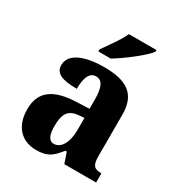

<svg xmlns="http://www.w3.org/2000/svg" viewBox="-183 -885 941 1015"><g transform="rotate(30 288.0 -378.0)"><path d="M213 -619V-606H288C351 -643 451 -721 475 -756V-766H307C288 -721 240 -659 213 -619ZM187 10C256 10 282 -11 324 -64H333L355 0H549V-56H546C504 -56 490 -72 490 -126V-380C490 -505 420 -550 282 -550C171 -550 79 -519 79 -446C79 -397 122 -378 213 -378C213 -448 231 -486 269 -486C309 -486 324 -448 324 -374V-320L248 -317C108 -312 40 -263 40 -154C40 -42 106 10 187 10ZM252 -65C222 -65 209 -95 209 -150C209 -221 229 -257 291 -262L325 -265V-191C325 -115 296 -65 252 -65Z"/></g></svg>

Font: Noto Serif Lao SemiCondensed ExtraBold
Style: Regular
Weight: 800
Width: 4
Designer: Monotype Design Team
Foundry: Monotype Imaging Inc.
Version: Version 2.003